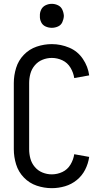

<svg xmlns="http://www.w3.org/2000/svg" viewBox="-20 -973 540 1001"><path d="M250 -828Q233 -828 217.5 -835Q202 -842 194.5 -857.5Q187 -873 188 -890Q187 -907 194.5 -922.5Q202 -938 217.5 -945.5Q233 -953 250 -953Q267 -953 282.5 -945.5Q298 -938 305 -922.5Q312 -907 313 -890Q312 -873 305 -857.5Q298 -842 282.5 -835Q267 -828 250 -828ZM250 8Q210 8 171.5 -5Q133 -18 104.5 -47.5Q76 -77 64 -116Q52 -155 52 -195V-540Q52 -580 64 -619Q76 -658 104.5 -687.5Q133 -717 171.5 -730Q210 -743 250 -743Q297 -743 341 -724.5Q385 -706 412 -666Q439 -626 445 -580L367 -566Q363 -594 347.5 -620Q332 -646 305.5 -658.5Q279 -671 250 -671Q225 -671 201.5 -661.5Q178 -652 161.5 -632.5Q145 -613 138.5 -589Q132 -565 132 -540V-195Q132 -170 138.5 -146Q145 -122 161.5 -102.5Q178 -83 201.5 -73.5Q225 -64 250 -64Q279 -64 305.5 -76.5Q332 -89 347.5 -115Q363 -141 367 -169L445 -155Q440 -120 424 -88.5Q408 -57 380.5 -34.5Q353 -12 319 -2Q285 8 250 8Z"/></svg>

Font: Iosevka SS08
Style: Regular
Weight: 400
Monospace: yes
Designer: Belleve Invis
Foundry: Belleve Invis
Version: 2.1.0; ttfautohint (v1.8.2)